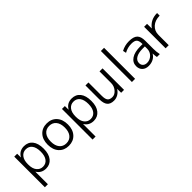

<svg xmlns="http://www.w3.org/2000/svg" viewBox="155 -1906 3282 3282"><g transform="rotate(-45 1796.0 -265.0)"><path d="M318 10Q205 10 150 -81H148V220H75V-520H145L146 -432H148Q203 -530 318 -530Q416 -530 472 -460.5Q528 -391 528 -260Q528 -132 470.5 -61Q413 10 318 10ZM456 -260Q456 -362 415.5 -416Q375 -470 302 -470Q233 -470 190.5 -416Q148 -362 148 -267V-253Q148 -156 191 -103Q234 -50 302 -50Q373 -50 414.5 -104.5Q456 -159 456 -260Z M992.5 -414.5Q947 -470 868 -470Q789 -470 743.5 -414.5Q698 -359 698 -260Q698 -161 743.5 -105.5Q789 -50 868 -50Q947 -50 992.5 -105.5Q1038 -161 1038 -260Q1038 -359 992.5 -414.5ZM1046 -63Q979 10 868 10Q757 10 690 -63Q623 -136 623 -260Q623 -384 690 -457Q757 -530 868 -530Q979 -530 1046 -457Q1113 -384 1113 -260Q1113 -136 1046 -63Z M1471 10Q1358 10 1303 -81H1301V220H1228V-520H1298L1299 -432H1301Q1356 -530 1471 -530Q1569 -530 1625 -460.5Q1681 -391 1681 -260Q1681 -132 1623.5 -61Q1566 10 1471 10ZM1609 -260Q1609 -362 1568.5 -416Q1528 -470 1455 -470Q1386 -470 1343.5 -416Q1301 -362 1301 -267V-253Q1301 -156 1344 -103Q1387 -50 1455 -50Q1526 -50 1567.5 -104.5Q1609 -159 1609 -260Z M1868 -520V-197Q1868 -117 1894.5 -85Q1921 -53 1983 -53Q2041 -53 2088.5 -109Q2136 -165 2136 -242V-520H2209V0H2139L2138 -93H2136Q2106 -45 2059.5 -17.5Q2013 10 1959 10Q1875 10 1835.5 -37.5Q1796 -85 1796 -190V-520Z M2399 0V-750H2476V0Z M2856 -530Q2965 -530 3012 -485Q3059 -440 3059 -337V-140Q3059 -69 3074 0H3004Q2996 -39 2994 -92H2992Q2965 -44 2914 -17Q2863 10 2799 10Q2727 10 2684 -30.5Q2641 -71 2641 -140Q2641 -227 2717 -278.5Q2793 -330 2933 -330H2986V-335Q2986 -411 2957.5 -440.5Q2929 -470 2856 -470Q2762 -470 2681 -424L2668 -483Q2754 -530 2856 -530ZM2713 -143Q2713 -98 2741 -72.5Q2769 -47 2816 -47Q2885 -47 2935.5 -96.5Q2986 -146 2986 -218V-274H2933Q2828 -274 2770.5 -238.5Q2713 -203 2713 -143Z M3214 -520H3285L3287 -409H3289Q3377 -530 3537 -530V-467Q3426 -467 3357.5 -406Q3289 -345 3289 -248V0H3214Z"/></g></svg>

Font: Mplus 1p
Style: Regular
Weight: 400
Version: Version 1.061